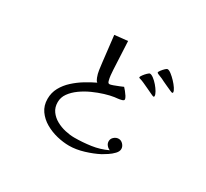

<svg xmlns="http://www.w3.org/2000/svg" viewBox="-150 -969 1300 1212"><g transform="rotate(30 500.0 -363.5)"><path d="M768 -131Q768 -113 751 -95Q734 -77 712.5 -63Q691 -49 677 -41Q633 -18 577 -1Q521 16 471 16Q429 16 383 5Q337 -6 297 -29Q257 -52 231.5 -88Q206 -124 206 -173Q206 -218 226.5 -255.5Q247 -293 280.5 -323.5Q314 -354 352.5 -377.5Q391 -401 427 -418Q420 -423 416.5 -430Q413 -437 410 -444Q401 -467 397.5 -492Q394 -517 391 -542Q386 -590 380 -637.5Q374 -685 369 -733L464 -743Q466 -692 469 -641Q472 -590 474 -539Q475 -520 477 -500.5Q479 -481 484 -463Q486 -456 489 -452Q492 -448 499 -448Q505 -448 523.5 -454.5Q542 -461 561 -469Q580 -477 587 -480Q594 -473 604 -460.5Q614 -448 622.5 -435Q631 -422 631 -412Q631 -405 617 -401Q603 -397 587.5 -395.5Q572 -394 566 -393Q538 -389 500 -377.5Q462 -366 422 -348Q382 -330 348 -305.5Q314 -281 293 -251.5Q272 -222 272 -187Q272 -149 291.5 -122Q311 -95 341.5 -78Q372 -61 407.5 -53Q443 -45 474 -45Q534 -45 594 -53.5Q654 -62 709 -88Q695 -93 684.5 -105.5Q674 -118 674 -134Q674 -153 689 -166Q704 -179 722 -179Q740 -179 754 -164Q768 -149 768 -131ZM783 -526Q783 -519 777 -519Q774 -519 758 -526.5Q742 -534 721 -544Q700 -554 681 -562.5Q662 -571 654 -573Q651 -574 645.5 -575.5Q640 -577 640 -581Q640 -586 649.5 -599Q659 -612 670.5 -623Q682 -634 687 -634Q698 -634 714.5 -621.5Q731 -609 746.5 -591Q762 -573 772.5 -555Q783 -537 783 -526ZM873 -604Q873 -599 867 -599Q864 -599 850.5 -605Q837 -611 819.5 -619Q802 -627 787 -634Q772 -641 767 -644Q764 -646 753.5 -649.5Q743 -653 734 -657.5Q725 -662 725 -665Q725 -670 734 -682Q743 -694 753.5 -704Q764 -714 769 -714Q780 -714 797 -701Q814 -688 831.5 -669.5Q849 -651 861 -633Q873 -615 873 -604Z"/></g></svg>

Font: Kaisei Decol
Style: Regular
Weight: 400
Designer: Font-Kai, 金井和夫
Foundry: KAZUO KANAI
Version: Version 5.003